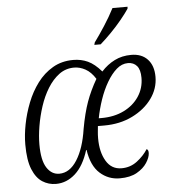

<svg xmlns="http://www.w3.org/2000/svg" viewBox="-54 -815 778 875"><g transform="rotate(-5 335.0 -378.0)"><path d="M167 10Q133 10 105 -8Q77 -26 60 -67.5Q43 -109 43 -181Q43 -224 52.5 -273Q62 -322 81 -370.5Q100 -419 129.5 -458.5Q159 -498 200 -522Q241 -546 294 -546Q330 -546 360.5 -532Q391 -518 422 -482Q449 -512 483 -529Q517 -546 559 -546Q607 -546 634 -517Q661 -488 661 -437Q661 -383 628 -337.5Q595 -292 538 -264Q481 -236 409 -236H380Q379 -224 377.5 -210.5Q376 -197 376 -180Q376 -117 400.5 -76Q425 -35 471 -35Q511 -35 542 -58.5Q573 -82 592 -112Q601 -108 600 -92Q599 -73 583.5 -49Q568 -25 537.5 -7.5Q507 10 459 10Q407 10 368.5 -24.5Q330 -59 319 -132H317Q295 -61 255.5 -25.5Q216 10 167 10ZM186 -35Q234 -35 267.5 -88Q301 -141 314 -229Q327 -301 345 -351Q363 -401 392 -451Q372 -483 346.5 -497Q321 -511 295 -511Q256 -511 226 -488.5Q196 -466 173.5 -429.5Q151 -393 136.5 -348.5Q122 -304 114.5 -259Q107 -214 107 -176Q107 -103 129 -69Q151 -35 186 -35ZM400 -271Q458 -271 502.5 -293Q547 -315 572 -353Q597 -391 597 -438Q597 -475 582 -492.5Q567 -510 541 -510Q513 -510 489 -489Q465 -468 444.5 -433Q424 -398 409.5 -355.5Q395 -313 387 -271ZM396 -606 399 -617Q421 -647 447 -687Q473 -727 493 -766H562L561 -757Q547 -736 524 -708Q501 -680 474.5 -653Q448 -626 425 -606Z"/></g></svg>

Font: Noto Serif Condensed Light
Style: Italic
Weight: 300
Width: 3
Italic angle: -12°
Designer: Monotype Design Team
Foundry: Monotype Imaging Inc.
Version: Version 2.014; ttfautohint (v1.8.4.7-5d5b)